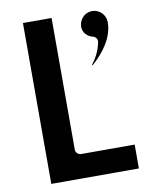

<svg xmlns="http://www.w3.org/2000/svg" viewBox="-86 -868 754 911"><g transform="rotate(-10 291.0 -412.5)"><path d="M225 -800H87V-25H509V-140H250C239.3 -140 225 -149.9 225 -165ZM419 -799C385.2 -799 356 -770.5 356 -734C356 -707.1 375.2 -685.1 403.8 -678.3C415.6 -675.5 425.1 -662.9 422.6 -649.5C414.2 -603.9 392.7 -570.3 375.2 -547.6L378.2 -545.2C434.1 -594.9 484 -660.1 484 -734C484 -770.3 455.3 -799 419 -799Z"/></g></svg>

Font: Hussar Ekologiczny
Style: Regular
Weight: 400
Foundry: Cannot Into Space Fonts
Version: Version 0.97